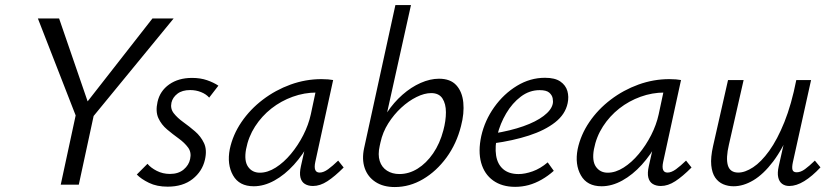

<svg xmlns="http://www.w3.org/2000/svg" viewBox="-20 -731 3292 760"><path d="M332 -249.2 298.8 -293.8 583.5 -658H667.4ZM220.4 0 283.5 -292.7H355.1L291.9 0ZM288.3 -251.5 129.9 -658H213.9L339.4 -293.4Z M643.6 7.9Q600.8 7.9 569.8 -7.2Q538.7 -22.3 521.5 -40.2L563.8 -82.6Q576.7 -66.9 600.5 -54.7Q624.3 -42.5 652.8 -42.5Q686.2 -42.5 707 -60Q727.8 -77.5 732.6 -101.6Q738.5 -128 724.5 -147Q710.5 -166 687.3 -182.8Q664.1 -199.5 641.5 -218.5Q618.8 -237.5 606.9 -263.5Q595 -289.6 603.5 -327.5Q613.1 -371 649.7 -396.8Q686.3 -422.6 740.2 -422.6Q773.5 -422.6 799.6 -413.5Q825.6 -404.5 844.5 -391.9L808 -344.6Q796 -358.4 775.9 -366.4Q755.8 -374.5 732.6 -374.5Q701.1 -374.5 682.3 -360Q663.5 -345.6 658.7 -324.8Q653.5 -301 667.8 -282.7Q682.1 -264.4 705.5 -247.6Q729 -230.8 751.9 -211.1Q774.8 -191.5 787.5 -164.6Q800.2 -137.8 791.2 -98.6Q780.6 -52.5 742.3 -22.3Q703.9 7.9 643.6 7.9Z M984.3 6.3Q926.8 6.3 902.4 -36.9Q877.9 -80.1 889.5 -140.4Q901.5 -197.5 935.8 -247.9Q970.1 -298.3 1020.4 -336.5Q1070.6 -374.7 1130.3 -396.3Q1190 -417.8 1252.6 -417.8Q1267.6 -417.8 1278.6 -416.8Q1289.5 -415.7 1298.7 -414.2L1228 -89.9Q1219.1 -47.9 1245.3 -47.9Q1260.6 -47.9 1278.8 -61.1Q1296.9 -74.4 1318.6 -95.3L1340.3 -68Q1305.1 -32.6 1276 -13.7Q1247 5.2 1218.8 5.2Q1199.8 5.2 1186.6 -3Q1173.5 -11.2 1169.2 -28.6Q1165 -46 1171.2 -73.4L1209.2 -243L1246.4 -277Q1233.6 -220.5 1206.6 -169.6Q1179.5 -118.6 1143.4 -78.9Q1107.3 -39.1 1066.2 -16.4Q1025.1 6.3 984.3 6.3ZM1008.6 -47.4Q1039.5 -47.4 1071.5 -67.7Q1103.5 -88 1131.5 -121.6Q1159.6 -155.3 1180.5 -196.2Q1201.3 -237.2 1210.2 -278L1233.8 -388.8L1266.5 -362.2Q1259.8 -363.7 1250.8 -364.2Q1241.8 -364.7 1233.3 -364.7Q1184.5 -364.7 1138.5 -348Q1092.5 -331.4 1054.3 -301.5Q1016.2 -271.5 989.7 -230.5Q963.3 -189.5 954 -140.4Q945.6 -94.2 962 -70.8Q978.5 -47.4 1008.6 -47.4Z M1542.6 9.4Q1497.1 9.4 1466.4 -10.7Q1435.7 -30.7 1423.7 -65.5Q1411.7 -100.3 1421.3 -144.8L1545.1 -711H1606.8L1512.5 -286.3Q1538.9 -325.9 1573.1 -356Q1607.4 -386.2 1645.1 -402.8Q1682.9 -419.4 1717.8 -419.4Q1762.8 -419.4 1786.2 -393.7Q1809.6 -368.1 1813.9 -325.3Q1818.2 -282.5 1804.8 -231.9Q1787.3 -162.2 1747.5 -107.6Q1707.6 -53.1 1654.6 -21.9Q1601.6 9.4 1542.6 9.4ZM1483 -153.5Q1475.1 -118.5 1483.1 -93.6Q1491.1 -68.7 1511.9 -55.4Q1532.6 -42.1 1561.1 -42.1Q1598.8 -42.1 1633.2 -63.5Q1667.5 -84.8 1694.4 -123.8Q1721.2 -162.7 1734.9 -215Q1745.1 -253.2 1745.1 -286.6Q1745.1 -320.1 1731.3 -341.3Q1717.5 -362.5 1686.8 -362.5Q1660 -362.5 1628.7 -347Q1597.5 -331.6 1568.4 -304.8Q1539.3 -278 1517 -242.9Q1494.8 -207.8 1486.1 -167.5Z M2019.1 8.6Q1967 8.6 1932 -16.5Q1897.1 -41.6 1884.5 -86.9Q1872 -132.2 1885 -192.5Q1899 -254.5 1936.4 -307Q1973.9 -359.5 2026.2 -391.3Q2078.5 -423.1 2137.2 -423.1Q2176.9 -423.1 2198.1 -408.3Q2219.3 -393.6 2225.9 -370.7Q2232.4 -347.8 2226.9 -322.4Q2217.8 -278.5 2177.3 -246.7Q2136.8 -215 2073.7 -194.5Q2010.6 -174 1932.5 -163.4L1934.6 -202.7Q2001.3 -213.6 2051.5 -231.3Q2101.6 -249 2131.8 -272Q2162.1 -294.9 2167.8 -319.3Q2170.1 -329 2167.7 -341.8Q2165.3 -354.6 2154 -364.4Q2142.7 -374.2 2116.2 -374.2Q2075.6 -374.2 2041.7 -348.6Q2007.7 -322.9 1983.8 -282.4Q1959.9 -241.9 1948.7 -196.8Q1938.3 -150.6 1943.7 -115.8Q1949.1 -81 1971.7 -61.5Q1994.4 -42 2032.7 -42Q2057.8 -42 2088.2 -52.7Q2118.6 -63.4 2148 -88.3L2172 -54.8Q2149.4 -34.5 2123.9 -20Q2098.5 -5.5 2072.5 1.6Q2046.5 8.6 2019.1 8.6Z M2361.3 6.3Q2303.8 6.3 2279.4 -36.9Q2254.9 -80.1 2266.5 -140.4Q2278.5 -197.5 2312.8 -247.9Q2347.1 -298.3 2397.4 -336.5Q2447.6 -374.7 2507.3 -396.3Q2567 -417.8 2629.6 -417.8Q2644.6 -417.8 2655.6 -416.8Q2666.5 -415.7 2675.7 -414.2L2605 -89.9Q2596.1 -47.9 2622.3 -47.9Q2637.6 -47.9 2655.8 -61.1Q2673.9 -74.4 2695.6 -95.3L2717.3 -68Q2682.1 -32.6 2653 -13.7Q2624 5.2 2595.8 5.2Q2576.8 5.2 2563.6 -3Q2550.5 -11.2 2546.2 -28.6Q2542 -46 2548.2 -73.4L2586.2 -243L2623.4 -277Q2610.6 -220.5 2583.6 -169.6Q2556.5 -118.6 2520.4 -78.9Q2484.3 -39.1 2443.2 -16.4Q2402.1 6.3 2361.3 6.3ZM2385.6 -47.4Q2416.5 -47.4 2448.5 -67.7Q2480.5 -88 2508.5 -121.6Q2536.6 -155.3 2557.5 -196.2Q2578.3 -237.2 2587.2 -278L2610.8 -388.8L2643.5 -362.2Q2636.8 -363.7 2627.8 -364.2Q2618.8 -364.7 2610.3 -364.7Q2561.5 -364.7 2515.5 -348Q2469.5 -331.4 2431.3 -301.5Q2393.2 -271.5 2366.7 -230.5Q2340.3 -189.5 2331 -140.4Q2322.6 -94.2 2339 -70.8Q2355.5 -47.4 2385.6 -47.4Z M2883.5 6.3Q2861.6 6.3 2842.6 -1.8Q2823.6 -9.9 2811 -28Q2798.5 -46.2 2795.4 -76.8Q2792.4 -107.5 2802.5 -152.5L2861.8 -414.2H2923.5L2865.3 -158.5Q2852.8 -105.5 2861.1 -76.7Q2869.5 -47.9 2902.5 -47.9Q2929 -47.9 2961 -68.8Q2992.9 -89.7 3024.9 -134Q3056.8 -178.3 3084.9 -247.8Q3112.9 -317.4 3132 -414.2H3168.7Q3144.8 -302.1 3111.7 -222.1Q3078.6 -142.1 3040.3 -91.6Q3001.9 -41.1 2962.1 -17.4Q2922.4 6.3 2883.5 6.3ZM3104.1 5.2Q3087.3 5.2 3075.7 -3.5Q3064.1 -12.3 3060.4 -29.5Q3056.6 -46.7 3062.3 -72.5L3139.1 -414.2H3190.5L3118.5 -89Q3114.1 -68.6 3117 -58.8Q3120 -49 3133.5 -49Q3149.3 -49 3166.3 -61.4Q3183.3 -73.8 3205.5 -95.3L3227.7 -68.5Q3194.7 -33.2 3163.5 -14Q3132.3 5.2 3104.1 5.2Z"/></svg>

Font: Ysabeau
Style: Bold Italic
Weight: 700
Italic angle: -12°
Designer: Christian Thalmann (Catharsis Fonts)
Version: Version 2.002